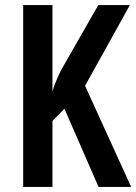

<svg xmlns="http://www.w3.org/2000/svg" viewBox="-20 -785 535 754"><path d="M495 -51H367L233 -358L186 -310V-51H71V-765H186V-425Q189 -438 197 -458.5Q205 -479 219 -508L366 -765H490L314 -448Z"/></svg>

Font: Noto Sans Tamil UI ExtraCondensed SemiBold
Style: Regular
Weight: 600
Width: 2
Designer: Jelle Bosma - Monotype Design Team
Foundry: Monotype Imaging Inc.
Version: Version 2.004; ttfautohint (v1.8.4.7-5d5b)